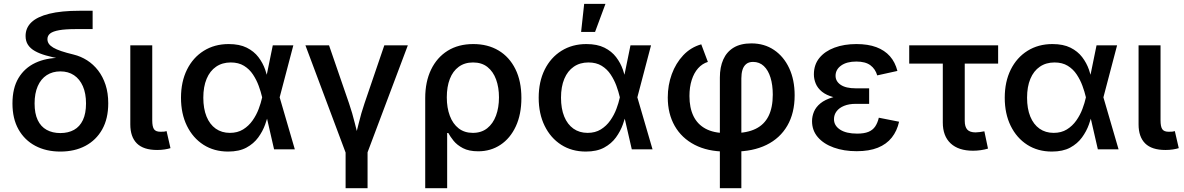

<svg xmlns="http://www.w3.org/2000/svg" viewBox="-20 -784 6218 1008"><path d="M296.9 11.7Q222.2 11.7 165.5 -18.3Q108.9 -48.3 77.1 -104.7Q45.4 -161.1 45.4 -240.7Q45.4 -321.3 77.1 -374.3Q108.9 -427.2 165.5 -453.9Q222.2 -480.5 296.9 -480.5V-475.1Q254.9 -483.4 221.2 -492.9Q187.5 -502.4 163.6 -515.9Q139.6 -529.3 127 -548.6Q114.3 -567.9 114.3 -595.2Q114.3 -637.7 145 -667Q175.8 -696.3 238.8 -711.9Q301.8 -727.5 397.5 -727.5H466.3V-631.3H379.4Q323.7 -631.3 290.8 -625.5Q257.8 -619.6 243.4 -608.2Q229 -596.7 229 -578.6Q229 -565.4 236.3 -554.4Q243.7 -543.5 259.8 -533.9Q275.9 -524.4 302 -515.6Q328.1 -506.8 366.2 -497.6Q404.3 -488.3 437.3 -467.3Q470.2 -446.3 495.1 -414.1Q520 -381.8 534.2 -338.6Q548.3 -295.4 548.3 -241.7Q548.3 -161.1 516.6 -104.7Q484.9 -48.3 428.5 -18.3Q372.1 11.7 296.9 11.7ZM296.9 -85.4Q338.4 -85.4 368.7 -102.3Q398.9 -119.1 415.3 -153.8Q431.6 -188.5 431.6 -240.7Q431.6 -293.9 415 -331.5Q398.4 -369.1 368.4 -389.2Q338.4 -409.2 296.9 -409.2Q255.9 -409.2 225.3 -389.4Q194.8 -369.6 178.2 -331.8Q161.6 -293.9 161.6 -240.7Q161.6 -188 178 -153.6Q194.3 -119.1 224.9 -102.3Q255.4 -85.4 296.9 -85.4Z M805.2 3.4Q733.4 3.4 698.7 -31Q664.1 -65.4 664.1 -130.9V-545.9H779.3V-151.9Q779.3 -119.6 788.3 -106Q797.4 -92.3 822.3 -92.3Q835.4 -92.3 842.3 -93Q849.1 -93.8 854.5 -95.7L875 -6.3Q863.3 -2.4 844.7 0.5Q826.2 3.4 805.2 3.4Z M1177.7 11.7Q1104 11.7 1048.3 -23.9Q992.7 -59.6 961.4 -123.3Q930.2 -187 930.2 -271Q930.2 -355 961.7 -418.5Q993.2 -481.9 1049.8 -517.3Q1106.4 -552.7 1180.7 -552.7Q1237.3 -552.7 1275.4 -533.7Q1313.5 -514.6 1336.7 -484.1Q1359.9 -453.6 1372.3 -418.2Q1384.8 -382.8 1390.1 -350.6H1429.2L1447.8 -274.4L1527.8 0H1418.9L1356 -274.4Q1349.6 -302.2 1338.1 -333.5Q1326.7 -364.7 1308.1 -392.8Q1289.6 -420.9 1261 -438.5Q1232.4 -456.1 1191.4 -456.1Q1147 -456.1 1114.5 -433.8Q1082 -411.6 1064.7 -370.1Q1047.4 -328.6 1047.4 -271Q1047.4 -213.9 1064.2 -172.4Q1081.1 -130.9 1112.5 -108.6Q1144 -86.4 1187 -86.4Q1227.1 -86.4 1256.3 -104.5Q1285.6 -122.6 1305.9 -151.4Q1326.2 -180.2 1338.1 -212.2Q1350.1 -244.1 1356 -271.5L1412.1 -545.9H1520L1447.8 -271.5L1429.2 -199.2H1392.6Q1385.3 -167.5 1372.3 -131.1Q1359.4 -94.7 1335.7 -62.3Q1312 -29.8 1273.7 -9Q1235.4 11.7 1177.7 11.7Z M1795.9 21 1583.5 -545.9H1707.5L1812.5 -241.2Q1830.1 -189.5 1842.8 -137.5Q1855.5 -85.4 1869.1 -33.2H1837.4Q1851.1 -85.4 1863.5 -137.5Q1876 -189.5 1893.6 -241.2L1997.6 -545.9H2121.1L1907.7 21ZM1794.4 204.1V-3.9H1909.7V204.1Z M2212.4 204.1V-269Q2212.4 -355 2243.2 -418.7Q2273.9 -482.4 2330.3 -517.6Q2386.7 -552.7 2464.8 -552.7Q2541 -552.7 2597.7 -518.8Q2654.3 -484.9 2685.8 -421.4Q2717.3 -357.9 2717.3 -269.5Q2717.3 -183.6 2688 -120.6Q2658.7 -57.6 2607.4 -23.7Q2556.2 10.3 2490.7 10.3Q2441.9 10.3 2410.6 -6.1Q2379.4 -22.5 2361.3 -44.9Q2343.3 -67.4 2333.5 -85.9H2327.6V204.1ZM2462.4 -86.4Q2507.3 -86.4 2537.8 -110.6Q2568.4 -134.8 2584 -177Q2599.6 -219.2 2599.6 -272.9Q2599.6 -325.2 2584.5 -366.7Q2569.3 -408.2 2539.3 -432.1Q2509.3 -456.1 2463.4 -456.1Q2419.4 -456.1 2388.4 -433.3Q2357.4 -410.6 2341.6 -369.6Q2325.7 -328.6 2325.7 -272.9Q2325.7 -218.3 2341.6 -176Q2357.4 -133.8 2387.9 -110.1Q2418.5 -86.4 2462.4 -86.4Z M3055.7 11.7Q2981.9 11.7 2926.3 -23.9Q2870.6 -59.6 2839.4 -123.3Q2808.1 -187 2808.1 -271Q2808.1 -355 2839.6 -418.5Q2871.1 -481.9 2927.7 -517.3Q2984.4 -552.7 3058.6 -552.7Q3115.2 -552.7 3153.3 -533.7Q3191.4 -514.6 3214.6 -484.1Q3237.8 -453.6 3250.2 -418.2Q3262.7 -382.8 3268.1 -350.6H3307.1L3325.7 -274.4L3405.8 0H3296.9L3233.9 -274.4Q3227.5 -302.2 3216.1 -333.5Q3204.6 -364.7 3186 -392.8Q3167.5 -420.9 3138.9 -438.5Q3110.4 -456.1 3069.3 -456.1Q3024.9 -456.1 2992.4 -433.8Q2960 -411.6 2942.6 -370.1Q2925.3 -328.6 2925.3 -271Q2925.3 -213.9 2942.1 -172.4Q2959 -130.9 2990.5 -108.6Q3022 -86.4 3064.9 -86.4Q3105 -86.4 3134.3 -104.5Q3163.6 -122.6 3183.8 -151.4Q3204.1 -180.2 3216.1 -212.2Q3228 -244.1 3233.9 -271.5L3290 -545.9H3397.9L3325.7 -271.5L3307.1 -199.2H3270.5Q3263.2 -167.5 3250.2 -131.1Q3237.3 -94.7 3213.6 -62.3Q3189.9 -29.8 3151.6 -9Q3113.3 11.7 3055.7 11.7ZM3030.8 -616.2 3046.9 -763.7H3158.7L3104 -616.2Z M3759.3 204.1V-377Q3759.3 -431.6 3777.3 -471.9Q3795.4 -512.2 3832 -534.2Q3868.7 -556.2 3924.8 -556.2Q3992.7 -556.2 4043.7 -521.7Q4094.7 -487.3 4123.3 -426Q4151.9 -364.7 4151.9 -283.7Q4151.9 -190.4 4113.5 -124.3Q4075.2 -58.1 4003.9 -23.2Q3932.6 11.7 3833 11.7H3790.5Q3695.3 11.7 3627 -23.7Q3558.6 -59.1 3522.2 -123Q3485.8 -187 3485.8 -272Q3485.8 -336.9 3506.8 -394.5Q3527.8 -452.1 3567.1 -493.9Q3606.4 -535.6 3661.6 -551.3L3696.3 -459Q3666.5 -449.7 3645 -425.5Q3623.5 -401.4 3611.6 -364.3Q3599.6 -327.1 3599.6 -279.8Q3599.6 -218.3 3620.6 -174.8Q3641.6 -131.3 3684.1 -108.4Q3726.6 -85.4 3790.5 -85.4H3833Q3901.9 -85.4 3947.3 -107.7Q3992.7 -129.9 4014.9 -174.8Q4037.1 -219.7 4037.1 -287.1Q4037.1 -337.9 4025.1 -376.7Q4013.2 -415.5 3990 -437.3Q3966.8 -459 3933.6 -459Q3911.1 -459 3897.5 -447.8Q3883.8 -436.5 3877.9 -417Q3872.1 -397.5 3872.1 -372.6V204.1Z M4477.5 9.8Q4410.6 9.8 4357.4 -9.3Q4304.2 -28.3 4273.7 -63.7Q4243.2 -99.1 4243.2 -147.9Q4243.2 -173.3 4253.4 -197.8Q4263.7 -222.2 4287.6 -241.7Q4311.5 -261.2 4352.1 -273.2Q4392.6 -285.2 4452.6 -285.2H4543V-238.8H4472.7Q4437 -238.8 4411.4 -228.3Q4385.7 -217.8 4372.1 -199.7Q4358.4 -181.6 4358.4 -158.2Q4358.4 -124.5 4390.4 -103.5Q4422.4 -82.5 4480 -82.5Q4516.6 -82.5 4539.3 -91.8Q4562 -101.1 4574.7 -119.9Q4587.4 -138.7 4593.8 -166L4700.2 -145Q4689.5 -96.7 4661.9 -61.8Q4634.3 -26.9 4588.6 -8.5Q4543 9.8 4477.5 9.8ZM4452.6 -263.2Q4395 -263.2 4356.4 -273.7Q4317.9 -284.2 4295.2 -302.7Q4272.5 -321.3 4262.7 -345Q4252.9 -368.7 4252.9 -393.6Q4252.9 -444.3 4281.7 -479.7Q4310.5 -515.1 4361.1 -533.9Q4411.6 -552.7 4476.1 -552.7Q4537.1 -552.7 4580.8 -536.4Q4624.5 -520 4652.1 -488.8Q4679.7 -457.5 4691.4 -411.6L4585.4 -388.2Q4575.7 -421.9 4549.6 -441.4Q4523.4 -460.9 4475.6 -460.9Q4425.3 -460.9 4396 -439.9Q4366.7 -418.9 4366.7 -386.2Q4366.7 -356.9 4393.8 -338.6Q4420.9 -320.3 4472.7 -320.3H4543V-263.2Z M5088.4 7.3Q5012.2 7.3 4970.9 -31.2Q4929.7 -69.8 4929.7 -140.6V-450.2H4753.4V-545.9H5220.2V-450.2H5044.9V-149.9Q5044.9 -118.2 5058.3 -103.5Q5071.8 -88.9 5102.1 -88.9Q5110.8 -88.9 5124.8 -90.8Q5138.7 -92.8 5147.9 -94.7L5167 -3.9Q5149.4 1.5 5128.9 4.4Q5108.4 7.3 5088.4 7.3Z M5502.4 11.7Q5428.7 11.7 5373 -23.9Q5317.4 -59.6 5286.1 -123.3Q5254.9 -187 5254.9 -271Q5254.9 -355 5286.4 -418.5Q5317.9 -481.9 5374.5 -517.3Q5431.2 -552.7 5505.4 -552.7Q5562 -552.7 5600.1 -533.7Q5638.2 -514.6 5661.4 -484.1Q5684.6 -453.6 5697 -418.2Q5709.5 -382.8 5714.8 -350.6H5753.9L5772.5 -274.4L5852.5 0H5743.7L5680.7 -274.4Q5674.3 -302.2 5662.8 -333.5Q5651.4 -364.7 5632.8 -392.8Q5614.3 -420.9 5585.7 -438.5Q5557.1 -456.1 5516.1 -456.1Q5471.7 -456.1 5439.2 -433.8Q5406.7 -411.6 5389.4 -370.1Q5372.1 -328.6 5372.1 -271Q5372.1 -213.9 5388.9 -172.4Q5405.8 -130.9 5437.3 -108.6Q5468.8 -86.4 5511.7 -86.4Q5551.8 -86.4 5581.1 -104.5Q5610.4 -122.6 5630.6 -151.4Q5650.9 -180.2 5662.8 -212.2Q5674.8 -244.1 5680.7 -271.5L5736.8 -545.9H5844.7L5772.5 -271.5L5753.9 -199.2H5717.3Q5710 -167.5 5697 -131.1Q5684.1 -94.7 5660.4 -62.3Q5636.7 -29.8 5598.4 -9Q5560.1 11.7 5502.4 11.7Z M6098.6 3.4Q6026.9 3.4 5992.2 -31Q5957.5 -65.4 5957.5 -130.9V-545.9H6072.8V-151.9Q6072.8 -119.6 6081.8 -106Q6090.8 -92.3 6115.7 -92.3Q6128.9 -92.3 6135.7 -93Q6142.6 -93.8 6147.9 -95.7L6168.5 -6.3Q6156.7 -2.4 6138.2 0.5Q6119.6 3.4 6098.6 3.4Z"/></svg>

Font: Inter
Style: 540
Weight: 540
Designer: Rasmus Andersson
Foundry: rsms
Version: Version 4.001;git-66647c0bb